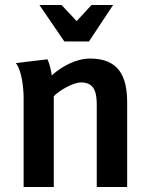

<svg xmlns="http://www.w3.org/2000/svg" viewBox="-20 -744 587 764"><path d="M285 -660 225 -724H137L236 -579H334L430 -724H344ZM169 -508 43 -493C67 -464 74 -391 74 -356V0H194V-361C215 -384 272 -416 302 -416C360 -416 365 -370 365 -324V0H486V-336C486 -440 453 -511 338 -511C283 -511 226 -480 186 -444C183 -465 178 -488 169 -508Z"/></svg>

Font: Rosario
Style: Bold
Weight: 700
Designer: Hector Gatti
Foundry: Omnibus Type
Version: Version 1.100